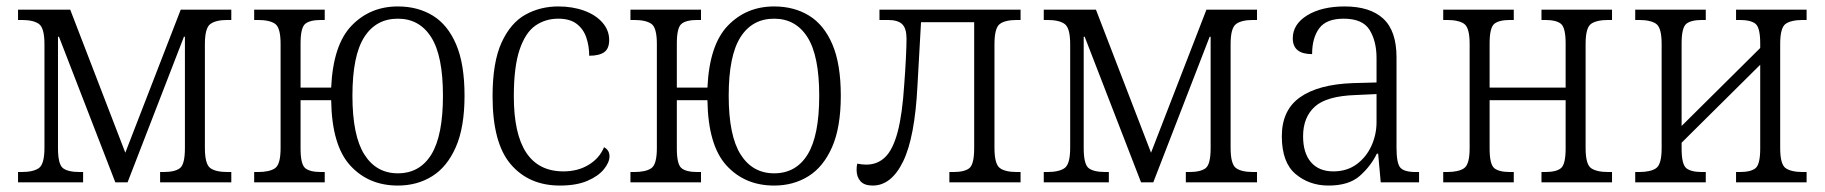

<svg xmlns="http://www.w3.org/2000/svg" viewBox="-20 -566 5664 596"><path d="M36 0V-32H46Q84 -32 101 -44.5Q118 -57 118 -107V-429Q118 -479 101 -491.5Q84 -504 47 -504H36V-536H198L369 -92L541 -536H698V-504H686Q650 -504 633 -491.5Q616 -479 616 -429V-107Q616 -57 632.5 -44.5Q649 -32 687 -32H698V0H477V-32H487Q523 -32 538.5 -44Q554 -56 554 -106V-452H551L376 0H338L163 -452H160V-106Q160 -56 175.5 -44Q191 -32 228 -32H238V0Z M1215 10Q1124 10 1067 -52.5Q1010 -115 1008 -255H913V-105Q913 -56 927.5 -44Q942 -32 977 -32H988V0H769V-32H780Q817 -32 834 -44Q851 -56 851 -106V-430Q851 -480 834 -492Q817 -504 780 -504H769V-536H988V-504H977Q942 -504 927.5 -492Q913 -480 913 -431V-294H1008Q1014 -427 1071.5 -486.5Q1129 -546 1215 -546Q1277 -546 1323.5 -517.5Q1370 -489 1396 -428Q1422 -367 1422 -269Q1422 -171 1395 -109.5Q1368 -48 1321.5 -19Q1275 10 1215 10ZM1215 -28Q1283 -28 1319 -86.5Q1355 -145 1355 -269Q1355 -393 1318.5 -450.5Q1282 -508 1215 -508Q1147 -508 1110.5 -450.5Q1074 -393 1074 -269Q1074 -145 1111 -86.5Q1148 -28 1215 -28Z M1718 10Q1622 10 1565.5 -56Q1509 -122 1509 -267Q1509 -373 1537 -434Q1565 -495 1611 -520.5Q1657 -546 1713 -546Q1757 -546 1793 -533Q1829 -520 1850 -496Q1871 -472 1871 -442Q1871 -415 1855.5 -404Q1840 -393 1809 -393Q1809 -423 1800 -449.5Q1791 -476 1770 -492Q1749 -508 1713 -508Q1673 -508 1642 -486.5Q1611 -465 1593 -412Q1575 -359 1575 -267Q1575 -34 1729 -34Q1774 -34 1807.5 -54.5Q1841 -75 1855 -109Q1872 -100 1872 -81Q1872 -62 1854.5 -40.5Q1837 -19 1803 -4.5Q1769 10 1718 10Z M2383 10Q2292 10 2235 -52.5Q2178 -115 2176 -255H2081V-105Q2081 -56 2095.5 -44Q2110 -32 2145 -32H2156V0H1937V-32H1948Q1985 -32 2002 -44Q2019 -56 2019 -106V-430Q2019 -480 2002 -492Q1985 -504 1948 -504H1937V-536H2156V-504H2145Q2110 -504 2095.5 -492Q2081 -480 2081 -431V-294H2176Q2182 -427 2239.5 -486.5Q2297 -546 2383 -546Q2445 -546 2491.5 -517.5Q2538 -489 2564 -428Q2590 -367 2590 -269Q2590 -171 2563 -109.5Q2536 -48 2489.5 -19Q2443 10 2383 10ZM2383 -28Q2451 -28 2487 -86.5Q2523 -145 2523 -269Q2523 -393 2486.5 -450.5Q2450 -508 2383 -508Q2315 -508 2278.5 -450.5Q2242 -393 2242 -269Q2242 -145 2279 -86.5Q2316 -28 2383 -28Z M2689 10Q2663 10 2651 -3.5Q2639 -17 2639 -39Q2639 -44 2639.5 -49Q2640 -54 2641 -58Q2656 -55 2669 -55Q2704 -55 2728 -78.5Q2752 -102 2766.5 -156.5Q2781 -211 2787 -305Q2790 -344 2792 -384Q2794 -424 2794 -446Q2794 -478 2780.5 -491Q2767 -504 2736 -504H2710V-536H3148V-504H3137Q3100 -504 3083.5 -491.5Q3067 -479 3067 -429V-107Q3067 -57 3083.5 -44.5Q3100 -32 3137 -32H3148V0H2927V-32H2939Q2974 -32 2989 -44Q3004 -56 3004 -106V-497H2839L2828 -301Q2820 -140 2783.5 -65Q2747 10 2689 10Z M3220 0V-32H3230Q3268 -32 3285 -44.5Q3302 -57 3302 -107V-429Q3302 -479 3285 -491.5Q3268 -504 3231 -504H3220V-536H3382L3553 -92L3725 -536H3882V-504H3870Q3834 -504 3817 -491.5Q3800 -479 3800 -429V-107Q3800 -57 3816.5 -44.5Q3833 -32 3871 -32H3882V0H3661V-32H3671Q3707 -32 3722.5 -44Q3738 -56 3738 -106V-452H3735L3560 0H3522L3347 -452H3344V-106Q3344 -56 3359.5 -44Q3375 -32 3412 -32H3422V0Z M4104 10Q4044 10 4001.5 -26Q3959 -62 3959 -143Q3959 -224 4015.5 -264Q4072 -304 4179 -308L4253 -310V-386Q4253 -438 4231.5 -473Q4210 -508 4151 -508Q4097 -508 4075 -478Q4053 -448 4053 -398Q3993 -398 3993 -447Q3993 -491 4038 -518.5Q4083 -546 4154 -546Q4233 -546 4274 -508Q4315 -470 4315 -388V-107Q4315 -59 4327 -45.5Q4339 -32 4375 -32H4385V0H4266L4258 -89H4254Q4235 -50 4201 -20Q4167 10 4104 10ZM4119 -34Q4161 -34 4191 -56Q4221 -78 4237 -113Q4253 -148 4253 -187V-274L4188 -271Q4098 -268 4061.5 -235Q4025 -202 4025 -143Q4025 -91 4049.5 -62.5Q4074 -34 4119 -34Z M4460 0V-32H4471Q4508 -32 4525 -44Q4542 -56 4542 -106V-430Q4542 -480 4525 -492Q4508 -504 4471 -504H4460V-536H4679V-504H4668Q4633 -504 4618.5 -492Q4604 -480 4604 -431V-294H4840V-431Q4840 -480 4825.5 -492Q4811 -504 4776 -504H4765V-536H4984V-504H4973Q4936 -504 4919 -492Q4902 -480 4902 -430V-106Q4902 -56 4919 -44Q4936 -32 4973 -32H4984V0H4765V-32H4776Q4811 -32 4825.5 -44Q4840 -56 4840 -105V-255H4604V-105Q4604 -56 4618.5 -44Q4633 -32 4668 -32H4679V0Z M5056 0V-32H5067Q5104 -32 5121 -44Q5138 -56 5138 -106V-430Q5138 -480 5121 -492Q5104 -504 5067 -504H5056V-536H5275V-504H5264Q5229 -504 5214.5 -492Q5200 -480 5200 -431V-175L5444 -417V-431Q5444 -480 5429.5 -492Q5415 -504 5380 -504H5369V-536H5588V-504H5577Q5540 -504 5523 -492Q5506 -480 5506 -430V-106Q5506 -56 5523 -44Q5540 -32 5577 -32H5588V0H5369V-32H5380Q5415 -32 5429.5 -44Q5444 -56 5444 -105V-365L5200 -123V-105Q5200 -56 5214.5 -44Q5229 -32 5264 -32H5275V0Z"/></svg>

Font: Noto Serif SemiCondensed Light
Style: Regular
Weight: 300
Width: 4
Designer: Monotype Design Team
Foundry: Monotype Imaging Inc.
Version: Version 2.013